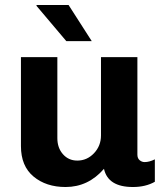

<svg xmlns="http://www.w3.org/2000/svg" viewBox="-20 -740 652 770"><path d="M126 -717 127 -720H255L348 -575H246ZM210 -511V-186Q210 -147 232.5 -121.5Q255 -96 290 -96Q329 -96 357 -125.5Q385 -155 385 -197V-511H531V-120Q531 -105 540 -97.5Q549 -90 560 -90Q579 -90 601 -101V-11Q564 10 513 10Q413 10 397 -63Q334 10 243 10Q165 10 114.5 -32Q64 -74 64 -154V-511Z"/></svg>

Font: Chivo
Style: Bold
Weight: 700
Designer: Hector Gatti
Foundry: Omnibus-Type
Version: Version 1.007;PS 001.007;hotconv 1.0.88;makeotf.lib2.5.64775